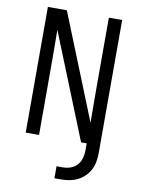

<svg xmlns="http://www.w3.org/2000/svg" viewBox="-95 -734 741 1008"><g transform="rotate(10 275.0 -230.0)"><path d="M148 0H77V-670H178L403 -110Q402 -183 402 -256Q402 -329 402 -402V-670H473V0H372L147 -560Q148 -487 148 -414Q148 -341 148 -268ZM267 210V146H300Q321 146 341.5 139Q362 132 376 116.5Q390 101 396 80.5Q402 60 402 39V0H473V39Q473 62 469 85Q465 108 454.5 128.5Q444 149 427 165.5Q410 182 389.5 192Q369 202 346 206Q323 210 300 210Z"/></g></svg>

Font: Lode Term
Style: Regular
Weight: 400
Monospace: yes
Designer: Belleve Invis
Foundry: Belleve Invis
Version: Version 29.2.0